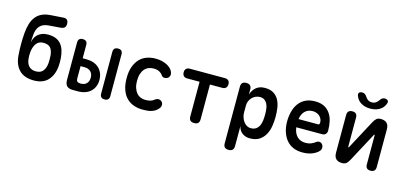

<svg xmlns="http://www.w3.org/2000/svg" viewBox="-79 -1336 4358 2078"><g transform="rotate(15 2100.0 -297.5)"><path d="M439 -617 311 -607Q276 -605 251 -594.5Q226 -584 209 -565.5Q192 -547 182.5 -520.5Q173 -494 171 -459L166 -378Q171 -404 182 -428Q193 -452 212.5 -470Q232 -488 260 -499Q288 -510 327 -510Q377 -510 412.5 -496Q448 -482 471.5 -455Q495 -428 508 -389.5Q521 -351 525 -302Q527 -278 527 -254Q527 -230 525 -207Q516 -107 460 -48Q404 11 300 10Q195 9 139 -48.5Q83 -106 75 -207Q70 -270 70 -333Q70 -396 75 -459Q80 -519 94.5 -566Q109 -613 135.5 -646Q162 -679 201 -697.5Q240 -716 294 -720L439 -730Q468 -732 481.5 -717.5Q495 -703 495 -674Q495 -646 481.5 -633Q468 -620 439 -617ZM300 -91Q352 -91 378 -122Q404 -153 410 -207Q412 -230 412 -254Q412 -278 410 -302Q404 -356 380 -383.5Q356 -411 300 -411Q274 -411 255 -401.5Q236 -392 223 -375Q210 -358 202 -335.5Q194 -313 190 -286Q187 -262 187 -240.5Q187 -219 190 -195Q197 -145 224.5 -118Q252 -91 300 -91Z M754 -359H797Q841 -359 876.5 -346.5Q912 -334 937 -310.5Q962 -287 976 -253.5Q990 -220 990 -178Q990 -137 976 -104Q962 -71 937 -48Q912 -25 876.5 -12.5Q841 0 797 0H739Q694 0 672.5 -21.5Q651 -43 651 -88V-509Q651 -534 664 -547Q677 -560 702 -560Q728 -560 741 -547Q754 -534 754 -509ZM754 -132Q754 -110 765 -99.5Q776 -89 797 -89H807Q848 -89 870.5 -114Q893 -139 893 -179Q893 -222 867.5 -246.5Q842 -271 797 -271H754ZM1149 -42Q1149 -16 1136.5 -3Q1124 10 1098 10Q1072 10 1059 -3Q1046 -16 1046 -42V-508Q1046 -534 1059 -547Q1072 -560 1098 -560Q1124 -560 1136.5 -547Q1149 -534 1149 -508Z M1269 -276Q1269 -352 1289 -405.5Q1309 -459 1342.5 -493.5Q1376 -528 1421.5 -544Q1467 -560 1518 -560Q1559 -560 1591.5 -552Q1624 -544 1648 -531Q1672 -518 1688.5 -502Q1705 -486 1713 -468Q1725 -443 1719 -422Q1713 -401 1693 -390Q1675 -381 1657 -384Q1639 -387 1629 -402Q1616 -423 1590.5 -437Q1565 -451 1527 -451Q1497 -451 1471 -441Q1445 -431 1426 -409.5Q1407 -388 1396 -355Q1385 -322 1385 -277Q1385 -232 1396 -198.5Q1407 -165 1425.5 -143Q1444 -121 1470 -110Q1496 -99 1525 -99Q1552 -99 1577.5 -105Q1603 -111 1621 -127Q1636 -141 1656.5 -143.5Q1677 -146 1696 -131Q1704 -125 1708.5 -115.5Q1713 -106 1713.5 -95.5Q1714 -85 1710.5 -73.5Q1707 -62 1697 -51Q1681 -31 1661 -19Q1641 -7 1619 -0.5Q1597 6 1573 8Q1549 10 1524 10Q1468 10 1421.5 -7Q1375 -24 1341 -58.5Q1307 -93 1288 -147.5Q1269 -202 1269 -276Z M2042 -441H1903Q1877 -441 1863 -455.5Q1849 -470 1849 -496Q1849 -522 1863 -536Q1877 -550 1903 -550H2297Q2323 -550 2337 -536Q2351 -522 2351 -496Q2351 -470 2337 -455.5Q2323 -441 2297 -441H2158V-52Q2158 -22 2144 -8Q2130 6 2100 6Q2071 6 2056.5 -8Q2042 -22 2042 -52Z M2534 -560Q2564 -560 2578.5 -545.5Q2593 -531 2593 -503V-446Q2601 -471 2614 -491.5Q2627 -512 2645 -527.5Q2663 -543 2687 -551.5Q2711 -560 2743 -560Q2802 -560 2839.5 -537.5Q2877 -515 2898.5 -476.5Q2920 -438 2927.5 -389Q2935 -340 2935 -286Q2935 -234 2926.5 -181.5Q2918 -129 2894.5 -86.5Q2871 -44 2830.5 -17Q2790 10 2725 10Q2673 10 2637 -18Q2601 -46 2593 -93V132Q2593 162 2578.5 176Q2564 190 2535 190Q2506 190 2491.5 176Q2477 162 2477 132V-503Q2477 -531 2491 -545.5Q2505 -560 2534 -560ZM2718 -451Q2693 -451 2670 -441Q2647 -431 2630 -413.5Q2613 -396 2603 -373Q2593 -350 2593 -323V-243Q2593 -218 2601 -192.5Q2609 -167 2623.5 -146Q2638 -125 2659.5 -112Q2681 -99 2706 -99Q2743 -99 2765.5 -115.5Q2788 -132 2800 -158.5Q2812 -185 2815.5 -218Q2819 -251 2819 -283Q2819 -316 2815 -346.5Q2811 -377 2799.5 -400Q2788 -423 2768 -437Q2748 -451 2718 -451Z M3460 -149Q3482 -149 3495.5 -132Q3509 -115 3509 -94Q3509 -82 3504 -71Q3499 -60 3484 -46Q3468 -32 3450 -22Q3432 -12 3410.5 -4.5Q3389 3 3365 6.5Q3341 10 3313 10Q3253 10 3207.5 -10.5Q3162 -31 3131.5 -68.5Q3101 -106 3084.5 -158Q3068 -210 3068 -271Q3068 -327 3081 -379.5Q3094 -432 3122 -472Q3150 -512 3195.5 -536Q3241 -560 3307 -560Q3368 -560 3409 -538.5Q3450 -517 3475.5 -480Q3501 -443 3512 -394.5Q3523 -346 3523 -290Q3523 -266 3509 -251Q3495 -236 3470 -236H3180Q3185 -200 3197.5 -174Q3210 -148 3228 -131.5Q3246 -115 3268.5 -107Q3291 -99 3317 -99Q3357 -99 3385 -111.5Q3413 -124 3427 -136Q3436 -143 3443.5 -146Q3451 -149 3460 -149ZM3181 -328H3403Q3408 -328 3412.5 -333Q3417 -338 3417 -353Q3417 -371 3410 -388.5Q3403 -406 3389 -420Q3375 -434 3354 -442.5Q3333 -451 3307 -451Q3280 -451 3258.5 -442Q3237 -433 3221 -417Q3205 -401 3195 -378.5Q3185 -356 3181 -328Z M3667 -82V-504Q3667 -532 3681 -546Q3695 -560 3723 -560Q3751 -560 3764.5 -546Q3778 -532 3778 -504V-178Q3780 -172 3782 -172Q3784 -172 3785 -174L3788 -178L3961 -501Q3975 -528 3992.5 -544Q4010 -560 4041 -560Q4087 -560 4110 -537Q4133 -514 4133 -468V-46Q4133 -18 4119 -4Q4105 10 4077 10Q4049 10 4035.5 -4Q4022 -18 4022 -46V-372Q4020 -378 4018 -378Q4016 -378 4015 -377L4012 -372L3839 -49Q3825 -22 3807.5 -6Q3790 10 3759 10Q3713 10 3690 -13Q3667 -36 3667 -82ZM3736 -741Q3729 -761 3739.5 -773Q3750 -785 3774 -785Q3784 -785 3792 -782.5Q3800 -780 3805 -775Q3817 -767 3824.5 -754.5Q3832 -742 3843 -731Q3864 -708 3899 -708Q3934 -708 3956 -731Q3967 -741 3975 -753Q3983 -765 3992 -773Q3999 -779 4006.5 -782Q4014 -785 4025 -785Q4049 -785 4060 -773Q4071 -761 4064 -741Q4053 -705 4024 -679Q3977 -638 3900 -638Q3823 -638 3776 -679Q3747 -705 3736 -741Z"/></g></svg>

Font: Maple Mono NL SemiBold
Style: Regular
Weight: 600
Monospace: yes
Designer: subframe7536
Version: Version 7.000